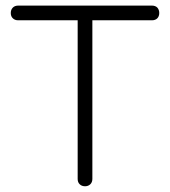

<svg xmlns="http://www.w3.org/2000/svg" viewBox="-20 -665 608 686"><path d="M284 0.5C284 0.5 284 0.5 284 0.5C276 0.5 269.5 -2 265 -6.5C260 -11 257.5 -17.5 257.5 -25.5C257.5 -25.5 257.5 -25.5 257.5 -25.5C257.5 -25.5 257.5 -592.5 257.5 -592.5C257.5 -592.5 45 -592.5 45 -592.5C37 -592.5 30.5 -595 26 -599.5C21 -604 18.5 -610.5 18.5 -618.5C18.5 -618.5 18.5 -618.5 18.5 -618.5C18.5 -626.5 21 -633 26 -638C30.5 -642.5 37 -645 45 -645C45 -645 45 -645 45 -645C45 -645 523 -645 523 -645C531 -645 537.5 -642.5 542 -638C546.5 -633 549 -626.5 549 -618.5C549 -618.5 549 -618.5 549 -618.5C549 -610.5 546.5 -604 542 -599.5C537.5 -595 531 -592.5 523 -592.5C523 -592.5 523 -592.5 523 -592.5C523 -592.5 310 -592.5 310 -592.5C310 -592.5 310 -25.5 310 -25.5C310 -18 307.5 -11.5 303 -7C298 -2 291.5 0.5 284 0.5Z"/></svg>

Font: Jura-Fortis-Regular
Style: Regular
Weight: 500
Designer: Daniel Johnson, Alexei Vanyashin, Mirko Velimirovic
Foundry: Daniel Johnson
Version: ""